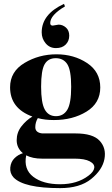

<svg xmlns="http://www.w3.org/2000/svg" viewBox="-20 -749 578 990"><path d="M162 -93Q162 -65 198 -61H370Q459 -61 494 -23Q529 15 518.5 71Q508 127 450 174Q392 221 290 221Q103 221 50 166Q30 144 33 114.5Q36 85 55 66.5Q74 48 98 41Q66 14 66 -26Q66 -66 90.5 -97.5Q115 -129 147 -148Q32 -190 32 -299Q32 -380 106.5 -424.5Q181 -469 271 -469Q361 -469 429 -424Q497 -379 497 -298Q497 -217 426 -173.5Q355 -130 258 -130Q211 -130 175 -140Q162 -118 162 -93ZM347 -301.5Q347 -387 327 -418Q307 -449 267.5 -449Q228 -449 210 -417.5Q192 -386 192 -302Q192 -218 211 -184Q230 -150 268.5 -150Q307 -150 327 -183Q347 -216 347 -301.5ZM364 69H196Q148 69 115 52Q101 124 151.5 162.5Q202 201 290 201Q378 201 436 157Q463 137 466 117Q469 97 443 83Q417 69 364 69ZM252 -617 282 -622Q303 -622 320 -607Q337 -592 337 -565Q337 -538 319 -519.5Q301 -501 268.5 -501Q236 -501 215.5 -525.5Q195 -550 195 -582Q195 -676 310 -729L315 -716Q239 -671 239 -630Q239 -617 252 -617Z"/></svg>

Font: Rozha One
Style: Regular
Weight: 400
Designer: Tim Donaldson, Indian Type Foundry
Foundry: Indian Type Foundry
Version: Version 1.300;PS 1.0;hotconv 1.0.78;makeotf.lib2.5.61930; tt